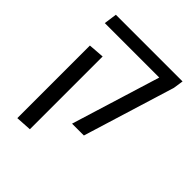

<svg xmlns="http://www.w3.org/2000/svg" viewBox="-214 -728 1055 1055"><g transform="rotate(45 313.5 -200.5)"><path d="M327.9 0 487.6 -518H64.4L75 -593.4H593.2L584.5 -534.9L419.9 0ZM93.8 191.2V-372.9L185.8 -379.8V185.6Z"/></g></svg>

Font: Noto Sans Hebrew Light
Style: Regular
Weight: 100
Version: Version 3.000